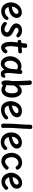

<svg xmlns="http://www.w3.org/2000/svg" viewBox="2091 -2951 879 5101"><g transform="rotate(90 2530.5 -400.5)"><path d="M280 7Q225 7 181 -12.5Q137 -32 106.5 -68Q76 -104 59.5 -151.5Q43 -199 43 -255Q43 -309 63 -360.5Q83 -412 119 -453Q155 -494 203 -518Q251 -542 308 -542Q351 -542 384.5 -525Q418 -508 437.5 -477Q457 -446 457 -404Q457 -367 439 -329Q421 -291 381.5 -259Q342 -227 279 -207.5Q216 -188 125 -187V-278Q185 -275 235.5 -291Q286 -307 317.5 -337Q349 -367 349 -404Q349 -425 336.5 -438.5Q324 -452 299 -452Q273 -452 247.5 -438Q222 -424 202 -398.5Q182 -373 169.5 -337.5Q157 -302 157 -260Q157 -209 172.5 -171Q188 -133 216 -112Q244 -91 282 -91Q321 -91 356 -106Q391 -121 422 -160Q435 -175 445.5 -182Q456 -189 467 -189Q485 -189 497.5 -174.5Q510 -160 510 -138Q510 -125 501.5 -109.5Q493 -94 473 -74Q435 -35 385 -14Q335 7 280 7Z M974 -439Q974 -421 961 -408.5Q948 -396 925 -396Q909 -396 897 -403.5Q885 -411 873 -421Q854 -435 833.5 -444Q813 -453 787 -453Q756 -453 736.5 -439Q717 -425 717 -402Q717 -388 724.5 -376.5Q732 -365 756 -350.5Q780 -336 828 -311Q895 -280 925.5 -240.5Q956 -201 956 -140Q956 -98 930.5 -63Q905 -28 859.5 -6Q814 16 752 16Q720 16 687 6.5Q654 -3 626 -19.5Q598 -36 581 -55.5Q564 -75 564 -95Q564 -116 576.5 -129.5Q589 -143 607 -143Q616 -143 625.5 -138.5Q635 -134 648 -123Q659 -115 674.5 -105Q690 -95 711 -87.5Q732 -80 756 -80Q791 -80 815 -99Q839 -118 839 -143Q839 -166 822 -184.5Q805 -203 760 -224Q677 -262 639.5 -301.5Q602 -341 602 -393Q602 -435 625.5 -470Q649 -505 690.5 -526Q732 -547 788 -547Q839 -547 881 -530Q923 -513 948.5 -488Q974 -463 974 -439Z M1082 -430Q1063 -429 1051.5 -445Q1040 -461 1040 -481Q1040 -504 1053.5 -514.5Q1067 -525 1082 -526L1352 -544Q1376 -546 1386.5 -530.5Q1397 -515 1397 -497Q1397 -477 1387 -463.5Q1377 -450 1355 -448ZM1135 -635Q1137 -662 1154.5 -673Q1172 -684 1194 -684Q1217 -684 1235 -673Q1253 -662 1251 -635Q1250 -620 1246.5 -593Q1243 -566 1238 -536Q1233 -506 1230 -482Q1225 -442 1219.5 -396Q1214 -350 1210 -307Q1206 -264 1206 -234Q1207 -189 1213.5 -158.5Q1220 -128 1231 -112.5Q1242 -97 1257 -97Q1274 -97 1286 -109Q1298 -121 1301 -127Q1310 -143 1321 -150.5Q1332 -158 1345 -158Q1367 -158 1382 -144Q1397 -130 1397 -109Q1397 -98 1392 -86.5Q1387 -75 1379 -64Q1357 -32 1320 -11Q1283 10 1242 10Q1196 10 1167 -13Q1138 -36 1121 -73.5Q1104 -111 1097.5 -154Q1091 -197 1091 -237Q1091 -297 1099 -359Q1107 -421 1116 -479Q1119 -497 1121.5 -520.5Q1124 -544 1127 -567.5Q1130 -591 1132.5 -609.5Q1135 -628 1135 -635Z M1474 -226Q1474 -286 1494 -341Q1514 -396 1550 -439Q1586 -482 1634.5 -507Q1683 -532 1739 -532Q1768 -532 1793 -525Q1818 -518 1836 -508Q1839 -531 1854 -541.5Q1869 -552 1891 -553Q1911 -554 1923 -546Q1935 -538 1940.5 -526Q1946 -514 1946 -501Q1946 -490 1942.5 -458.5Q1939 -427 1934.5 -379.5Q1930 -332 1923 -271Q1920 -246 1919 -224.5Q1918 -203 1918 -193Q1919 -156 1922.5 -130.5Q1926 -105 1933.5 -92Q1941 -79 1952 -79Q1965 -79 1972.5 -85.5Q1980 -92 1988 -98.5Q1996 -105 2010 -105Q2028 -105 2036.5 -95Q2045 -85 2045 -64Q2045 -48 2039.5 -35Q2034 -22 2023 -11Q2008 3 1986.5 10.5Q1965 18 1940 18Q1894 18 1867 -9.5Q1840 -37 1826 -78Q1807 -47 1782.5 -25.5Q1758 -4 1730 7Q1702 18 1673 18Q1613 18 1568 -17Q1523 -52 1498.5 -108Q1474 -164 1474 -226ZM1806 -236 1825 -410Q1807 -423 1788.5 -429.5Q1770 -436 1749 -436Q1714 -436 1684.5 -418Q1655 -400 1634.5 -370Q1614 -340 1603 -304.5Q1592 -269 1592 -234Q1592 -203 1598 -175.5Q1604 -148 1617 -127Q1630 -106 1648.5 -94Q1667 -82 1691 -82Q1717 -82 1740 -104Q1763 -126 1780.5 -161.5Q1798 -197 1806 -236Z M2118 -758Q2116 -783 2134 -795Q2152 -807 2174 -807Q2206 -807 2221 -789Q2236 -771 2238 -735Q2240 -716 2241.5 -679.5Q2243 -643 2244.5 -600.5Q2246 -558 2247 -519.5Q2248 -481 2248 -458Q2276 -497 2317 -518.5Q2358 -540 2393 -540Q2440 -540 2474 -517.5Q2508 -495 2530 -457.5Q2552 -420 2562.5 -374Q2573 -328 2573 -280Q2573 -226 2560 -175.5Q2547 -125 2521 -85Q2495 -45 2456.5 -22Q2418 1 2366 1Q2333 1 2300.5 -9.5Q2268 -20 2240 -42Q2235 -20 2219.5 -9.5Q2204 1 2183 1Q2160 1 2144.5 -17Q2129 -35 2122.5 -63.5Q2116 -92 2116 -124Q2116 -149 2117.5 -174.5Q2119 -200 2123 -224.5Q2127 -249 2132 -270Q2133 -295 2133 -339Q2133 -383 2132 -437Q2131 -491 2129 -549Q2127 -607 2124 -661.5Q2121 -716 2118 -758ZM2245 -118Q2252 -123 2264 -123Q2279 -123 2291.5 -116.5Q2304 -110 2319 -103.5Q2334 -97 2356 -97Q2391 -97 2414 -121.5Q2437 -146 2448 -188.5Q2459 -231 2459 -285Q2459 -331 2449.5 -364.5Q2440 -398 2422.5 -416.5Q2405 -435 2379 -435Q2353 -435 2328 -420.5Q2303 -406 2282 -380Q2261 -354 2249 -319Z M2668 -244Q2668 -293 2683 -345.5Q2698 -398 2729 -443Q2760 -488 2809.5 -515.5Q2859 -543 2929 -543Q2975 -543 3013 -529Q3051 -515 3073.5 -486Q3096 -457 3096 -413Q3096 -362 3066.5 -322.5Q3037 -283 2989.5 -255Q2942 -227 2888.5 -210.5Q2835 -194 2788 -188Q2797 -135 2828 -109Q2859 -83 2910 -83Q2958 -83 2998.5 -104.5Q3039 -126 3076 -166Q3082 -172 3089.5 -175Q3097 -178 3104 -178Q3118 -178 3129 -171.5Q3140 -165 3147 -154Q3154 -143 3154 -130Q3154 -123 3150 -114Q3146 -105 3141 -98Q3115 -62 3074.5 -37.5Q3034 -13 2988 -0.5Q2942 12 2898 12Q2818 12 2767 -24.5Q2716 -61 2692 -120Q2668 -179 2668 -244ZM2784 -277Q2845 -287 2890.5 -308Q2936 -329 2962 -356Q2988 -383 2988 -408Q2988 -424 2973 -438Q2958 -452 2924 -452Q2892 -452 2862 -436.5Q2832 -421 2811 -383Q2790 -345 2784 -277Z M3294 -775Q3294 -791 3303 -801Q3312 -811 3325 -815.5Q3338 -820 3352 -820Q3373 -820 3389.5 -809.5Q3406 -799 3406 -775Q3405 -684 3398.5 -589.5Q3392 -495 3386 -399Q3382 -341 3379.5 -281.5Q3377 -222 3377 -163Q3377 -134 3377 -101Q3377 -68 3379 -37Q3381 -16 3363.5 -3Q3346 10 3319 10Q3287 10 3275.5 -9Q3264 -28 3264 -49Q3264 -129 3265.5 -193Q3267 -257 3269.5 -308.5Q3272 -360 3275 -402Q3279 -459 3283 -515.5Q3287 -572 3290 -635Q3293 -698 3294 -775Z M3586 -186 3567 -268Q3659 -281 3713 -303.5Q3767 -326 3790.5 -352.5Q3814 -379 3814 -404Q3814 -429 3798 -441Q3782 -453 3758 -453Q3735 -453 3709.5 -441Q3684 -429 3662.5 -405Q3641 -381 3627 -347Q3613 -313 3613 -268Q3613 -201 3633.5 -158.5Q3654 -116 3687.5 -95.5Q3721 -75 3759 -75Q3792 -75 3819.5 -87Q3847 -99 3871 -124Q3882 -136 3894 -145.5Q3906 -155 3921 -155Q3936 -155 3945.5 -148Q3955 -141 3960 -130.5Q3965 -120 3965 -108Q3965 -98 3962 -89Q3959 -80 3951 -70Q3928 -41 3895 -21Q3862 -1 3825.5 9Q3789 19 3753 19Q3703 19 3657.5 1Q3612 -17 3576 -52.5Q3540 -88 3519 -140.5Q3498 -193 3498 -261Q3498 -332 3522 -384.5Q3546 -437 3585 -472.5Q3624 -508 3671 -525.5Q3718 -543 3765 -543Q3810 -543 3847 -527.5Q3884 -512 3905.5 -481.5Q3927 -451 3927 -406Q3927 -376 3911 -342.5Q3895 -309 3856.5 -278.5Q3818 -248 3752 -223.5Q3686 -199 3586 -186Z M4263 4Q4207 4 4165 -20.5Q4123 -45 4095 -85Q4067 -125 4053 -173.5Q4039 -222 4039 -269Q4039 -324 4058 -374.5Q4077 -425 4111.5 -464Q4146 -503 4193 -525.5Q4240 -548 4296 -548Q4334 -548 4369.5 -538Q4405 -528 4434.5 -505.5Q4464 -483 4482 -444Q4485 -439 4486.5 -434Q4488 -429 4488 -423Q4488 -409 4479.5 -398Q4471 -387 4458.5 -381Q4446 -375 4433 -375Q4420 -375 4411 -381.5Q4402 -388 4393 -404Q4376 -431 4350 -441Q4324 -451 4300 -451Q4276 -451 4250.5 -439Q4225 -427 4203.5 -404Q4182 -381 4169 -346.5Q4156 -312 4156 -267Q4156 -230 4168.5 -190.5Q4181 -151 4206 -124Q4231 -97 4270 -96Q4311 -96 4345 -121.5Q4379 -147 4406 -177Q4413 -185 4420 -188.5Q4427 -192 4435 -192Q4448 -192 4460.5 -184Q4473 -176 4481 -164.5Q4489 -153 4489 -139Q4489 -132 4487 -124.5Q4485 -117 4476 -108Q4435 -60 4378.5 -28Q4322 4 4263 4Z M4810 1Q4751 1 4706 -21Q4661 -43 4630.5 -81Q4600 -119 4584.5 -165.5Q4569 -212 4569 -260Q4569 -312 4589.5 -362.5Q4610 -413 4647 -455Q4684 -497 4733 -522.5Q4782 -548 4840 -548Q4887 -548 4921 -530.5Q4955 -513 4974 -482Q4993 -451 4993 -410Q4993 -366 4972.5 -329Q4952 -292 4914 -269Q4865 -235 4807.5 -221.5Q4750 -208 4689 -205Q4697 -179 4713.5 -154.5Q4730 -130 4756 -113.5Q4782 -97 4818 -97Q4854 -97 4886.5 -117.5Q4919 -138 4943 -164Q4950 -174 4958 -177Q4966 -180 4973 -180Q4986 -180 4997.5 -173Q5009 -166 5016.5 -154.5Q5024 -143 5025 -130Q5027 -120 5022.5 -110.5Q5018 -101 5011 -94Q4974 -54 4923 -26.5Q4872 1 4810 1ZM4684 -296Q4719 -298 4748 -302Q4777 -306 4810 -320Q4840 -331 4862.5 -354Q4885 -377 4885 -409Q4885 -422 4879 -432Q4873 -442 4861.5 -449Q4850 -456 4832 -456Q4804 -456 4778.5 -441Q4753 -426 4733 -402.5Q4713 -379 4700.5 -350.5Q4688 -322 4684 -296Z"/></g></svg>

Font: Playpen Sans Medium
Style: Regular
Weight: 500
Designer: Laura Meseguer, Veronika Burian, José Scaglione
Foundry: TypeTogether
Version: Version 1.001